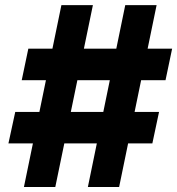

<svg xmlns="http://www.w3.org/2000/svg" viewBox="-20 -748 708 768"><path d="M331.5 0 481 -727.5H606.4L456.5 0ZM13.7 -174.3 41 -300.3H616.2L589.4 -174.3ZM75.7 0 225.6 -727.5H351.6L201.2 0ZM66.9 -427.2 93.3 -553.2H668.5L642.1 -427.2Z"/></svg>

Font: Inter 17pt ExtraBold
Style: Italic
Weight: 800
Italic angle: -9.3988°
Version: Version 4.001;git-66647c0bb